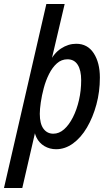

<svg xmlns="http://www.w3.org/2000/svg" viewBox="-69 -740 547 965"><path d="M213 10Q181 10 154.5 -5.5Q128 -21 114 -49.5Q100 -78 103 -117L118 -120L43 205H-49L164 -720H256L185 -418L179 -425Q201 -472 237.5 -496Q274 -520 314 -520Q371 -520 402 -472.5Q433 -425 433 -350Q433 -279 415.5 -214.5Q398 -150 368 -99Q338 -48 298 -19Q258 10 213 10ZM199 -68Q228 -68 253 -90Q278 -112 297.5 -150.5Q317 -189 328 -237Q339 -285 339 -337Q339 -387 321.5 -414.5Q304 -442 270 -442Q240 -442 217 -421.5Q194 -401 177.5 -368Q161 -335 151 -297.5Q141 -260 136 -225.5Q131 -191 131 -168Q131 -118 149.5 -93Q168 -68 199 -68Z"/></svg>

Font: Instrument Sans Condensed Medium
Style: Italic
Weight: 500
Width: 3
Italic angle: -13°
Designer: Rodrigo Fuenzalida
Foundry: fragTYPE
Version: Version 1.000;gftools[0.9.28]